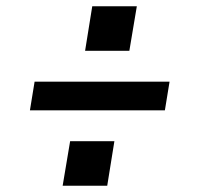

<svg xmlns="http://www.w3.org/2000/svg" viewBox="-20 -648 640 616"><path d="M253 -485 276 -628H419L395 -485ZM76 -294 91 -386H524L509 -294ZM181 -52 205 -195H347L324 -52Z"/></svg>

Font: Iosevka SS04 SmBd Ex Obl
Style: Regular
Weight: 600
Width: 7
Italic angle: -9°
Monospace: yes
Designer: Belleve Invis
Foundry: Belleve Invis
Version: Version 19.0.0; ttfautohint (v1.8.4)